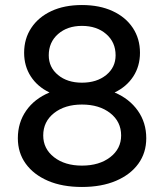

<svg xmlns="http://www.w3.org/2000/svg" viewBox="-20 -732 654 764"><path d="M306 12Q228 12 171 -12.5Q114 -37 82.5 -80.5Q51 -124 51 -182Q51 -244 84 -291.5Q117 -339 177 -364Q129 -387 102.5 -428Q76 -469 76 -522Q76 -578 104.5 -621Q133 -664 184.5 -688Q236 -712 306 -712Q376 -712 428 -688Q480 -664 508.5 -621Q537 -578 537 -522Q537 -469 510.5 -428Q484 -387 436 -364Q495 -339 528.5 -291.5Q562 -244 562 -182Q562 -124 530.5 -80.5Q499 -37 441.5 -12.5Q384 12 306 12ZM306 -403Q365 -403 402.5 -433.5Q440 -464 440 -512Q440 -564 402.5 -596.5Q365 -629 306 -629Q248 -629 211 -596.5Q174 -564 174 -512Q174 -464 211 -433.5Q248 -403 306 -403ZM306 -73Q375 -73 418.5 -106.5Q462 -140 462 -193Q462 -248 418.5 -282Q375 -316 306 -316Q238 -316 195 -282Q152 -248 152 -193Q152 -140 195 -106.5Q238 -73 306 -73Z"/></svg>

Font: Figtree Medium
Style: Regular
Weight: 500
Designer: Erik Kennedy
Foundry: Erik Kennedy
Version: Version 2.001; ttfautohint (v1.8.4.7-5d5b);gftools[0.9.27]